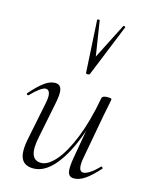

<svg xmlns="http://www.w3.org/2000/svg" viewBox="-113 -803 688 887"><g transform="rotate(15 231.0 -359.0)"><path d="M133 13Q90 13 75.5 -18Q61 -49 76 -119L112 -297Q118 -328 113 -343Q108 -358 95 -358Q84 -358 66 -345Q48 -332 26 -309Q22 -305 18 -309Q14 -313 18 -317Q51 -355 78 -375Q105 -395 130 -395Q153 -395 159.5 -373.5Q166 -352 154 -297L122 -138Q109 -78 119 -49.5Q129 -21 161 -21Q194 -21 230.5 -63Q267 -105 299.5 -185.5Q332 -266 353 -380L364 -379Q344 -263 308.5 -174.5Q273 -86 228 -36.5Q183 13 133 13ZM326 9Q303 9 297.5 -12.5Q292 -34 302 -89L353 -380Q355 -394 379 -394Q392 -394 396 -392.5Q400 -391 400 -388Q400 -385 395 -361.5Q390 -338 385 -312L344 -89Q334 -28 361 -28Q373 -28 392 -40Q411 -52 433 -75Q436 -79 440.5 -74.5Q445 -70 441 -67Q407 -29 379.5 -10Q352 9 326 9ZM255 -477 241 -726Q241 -729 247 -729.5Q253 -730 253 -727L279 -561L365 -730Q366 -732 371.5 -730.5Q377 -729 375 -726L274 -477Q272 -472 263.5 -472Q255 -472 255 -477Z"/></g></svg>

Font: Cormorant Infant Light
Style: Italic
Weight: 300
Italic angle: -10°
Designer: Christian Thalmann (Catharsis Fonts)
Foundry: Catharsis Fonts
Version: Version 4.001